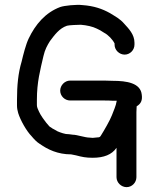

<svg xmlns="http://www.w3.org/2000/svg" viewBox="-20 -685 654 791"><path d="M280 -130C274.7 -130.7 269.7 -131.3 265 -132C255.2 -132 246.7 -133.4 239 -136L227 -140L217 -144L203 -152C198.3 -154 194 -156.7 190 -160C186.7 -161.3 184 -163.3 182 -166L170 -180L156 -199C148.7 -209.7 143.5 -218.5 140.5 -225.5C136.4 -235.1 132 -242.5 132 -252V-274C132 -346.8 145.6 -395.8 159 -454C165 -480.6 174.7 -498.2 186 -516C204.3 -540.4 224.5 -568.5 256 -579C263.5 -581.5 303.8 -583 313 -583C337.8 -580.9 361.6 -575.7 379 -567L393 -560L409 -550C425.7 -541.6 443.9 -522.2 452 -506V-501C452 -478.8 471.5 -460 493.5 -460C515.6 -460 534 -478.8 534 -501V-509C534 -543.3 509.9 -567.3 492 -587C473.9 -608.1 456 -616.6 433 -631C401.2 -648.7 367.2 -660.6 320 -664C295.4 -667.1 244.9 -662 228 -656C166.5 -633 125.4 -583.6 98 -526C86.4 -501.7 75.9 -460.2 69 -431C54.9 -384 50 -332.7 50 -274V-251C50 -240.3 51.7 -229.7 55 -219C64.2 -189.3 89.8 -144.2 110 -124C119.4 -112.7 130.6 -100.2 144 -92C176.9 -69 218 -49 273 -49L293 -45C318 -38.4 333.5 -35 362 -35C407.9 -35 440.7 -47.9 460 -76V45C460 67.2 479.5 86 501.5 86C523.6 86 542 67.2 542 45V-223C542 -231.7 542.3 -239.7 543 -247C561.6 -257.9 567.1 -273.1 564 -295C559.2 -343.2 501.6 -352 445 -352C434.3 -352.7 422.7 -353 410 -353H269C246.8 -353 228 -333.5 228 -311.5C228 -289.4 246.8 -271 269 -271H410C422.7 -271 434 -270.7 444 -270H461C457.2 -246.9 448.3 -230.1 441 -210C433.4 -189.8 408.2 -146.2 396 -127C392.3 -120.9 390.5 -119 382 -119C372 -117.7 365.3 -117 362 -117C358 -117 354 -117.3 350 -118C330 -118 297.6 -130 280 -130Z"/></svg>

Font: HoneyBee
Style: Bd
Weight: 700
Foundry: Cannot Into Space Fonts
Version: Version 0.89